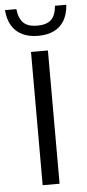

<svg xmlns="http://www.w3.org/2000/svg" viewBox="-82 -822 385 854"><g transform="rotate(-5 111.0 -395.0)"><path d="M73.2 0V-595H148.7V0ZM111.8 -663.6Q70.9 -663.6 41.2 -677.9Q11.4 -692.3 -5.7 -720.5Q-22.7 -748.7 -25.9 -790.4H24.8Q30 -746.9 50.5 -728Q70.9 -709.1 111.8 -709.1Q152.8 -709.1 173.2 -728Q193.6 -746.9 197.4 -790.4H248Q244.9 -748.3 228.2 -720.1Q211.5 -691.9 182.1 -677.8Q152.7 -663.6 111.8 -663.6Z"/></g></svg>

Font: Encode Sans SC Condensed Thin
Style: Regular
Weight: 100
Width: 3
Designer: Multiple Designers
Foundry: Impallari Type
Version: Version 3.002